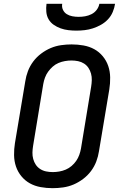

<svg xmlns="http://www.w3.org/2000/svg" viewBox="-20 -975 640 1003"><path d="M255 8Q223 8 192.5 2.5Q162 -3 136.5 -17Q111 -31 92 -54Q73 -77 63.5 -105Q54 -133 53.5 -164.5Q53 -196 58 -227L112 -550Q116 -577 126 -603.5Q136 -630 153.5 -653.5Q171 -677 195 -695Q219 -713 245 -724Q271 -735 299 -739Q327 -743 354 -743Q386 -743 416.5 -737.5Q447 -732 472.5 -718Q498 -704 517 -681Q536 -658 545.5 -630Q555 -602 555.5 -570.5Q556 -539 551 -508L497 -185Q493 -158 483 -131.5Q473 -105 455.5 -81.5Q438 -58 414 -40Q390 -22 364 -11Q338 0 310 4Q282 8 255 8ZM256 -76Q272 -76 289.5 -79Q307 -82 323.5 -89Q340 -96 354 -108Q368 -120 378 -134.5Q388 -149 394 -165.5Q400 -182 403 -199L456 -521Q459 -539 459.5 -556.5Q460 -574 455.5 -590.5Q451 -607 442 -620.5Q433 -634 419 -643Q405 -652 388 -655.5Q371 -659 353 -659Q337 -659 319.5 -656Q302 -653 285.5 -646Q269 -639 255.5 -627Q242 -615 231.5 -600.5Q221 -586 215 -569.5Q209 -553 206 -536L153 -214Q150 -196 149.5 -178.5Q149 -161 153.5 -144.5Q158 -128 167 -114.5Q176 -101 190 -92Q204 -83 221 -79.5Q238 -76 256 -76ZM379 -815Q358 -815 337 -817.5Q316 -820 296.5 -827Q277 -834 260.5 -845.5Q244 -857 234 -874Q224 -891 222 -912.5Q220 -934 223 -955H305Q302 -938 309 -923.5Q316 -909 329 -901Q342 -893 358 -890Q374 -887 391 -887Q408 -887 425 -890Q442 -893 458 -901Q474 -909 485 -923.5Q496 -938 499 -955H581Q578 -934 569 -912.5Q560 -891 544 -874Q528 -857 507.5 -845.5Q487 -834 465.5 -827Q444 -820 422 -817.5Q400 -815 379 -815Z"/></svg>

Font: Iosevka Custom Medium
Style: Italic
Weight: 500
Italic angle: -9°
Designer: Belleve Invis
Foundry: Belleve Invis
Version: Version 27.0.1